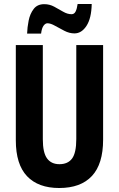

<svg xmlns="http://www.w3.org/2000/svg" viewBox="-20 -942 602 972"><path d="M502 -713.9V-234.9Q502 -111.8 445.3 -51Q388.7 9.8 279.8 9.8Q173.8 9.8 116.9 -50Q60.1 -109.9 60.1 -231.9V-713.9H196.8V-236.8Q196.8 -168.9 218.3 -139.9Q239.7 -110.8 280.8 -110.8Q323.7 -110.8 345 -139.6Q366.2 -168.5 366.2 -237.8V-713.9ZM117.2 -772Q118.2 -803.2 125 -837.6Q131.8 -872.1 150.4 -896.5Q168.9 -920.9 204.1 -920.9Q231 -920.9 254.4 -908.2Q277.8 -895.5 299.6 -882.8Q321.3 -870.1 342.3 -870.1Q356 -870.1 362.8 -883.8Q369.6 -897.5 373 -921.9H444.3Q442.9 -849.6 418 -811.3Q393.1 -772.9 356.9 -772.9Q331.5 -772.9 306.2 -785.9Q280.8 -798.8 258.5 -811.5Q236.3 -824.2 220.2 -824.2Q209.5 -824.2 200.4 -811.8Q191.4 -799.3 188 -772Z"/></svg>

Font: Open Sans Condensed
Style: Bold
Weight: 700
Width: 3
Designer: Monotype Design Team
Foundry: Monotype Imaging Inc.
Version: Version 3.003; ttfautohint (v1.8.4)